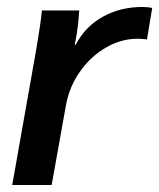

<svg xmlns="http://www.w3.org/2000/svg" viewBox="-20 -530 456 550"><path d="M82 -378Q97 -465 100 -500H207Q204 -451 196 -412L194 -402H197Q224 -454 274.5 -482Q325 -510 387 -510Q405 -510 416 -507L401 -417Q389 -419 374 -419Q327 -419 283 -393.5Q239 -368 208.5 -324Q178 -280 169 -229L128 0H15Z"/></svg>

Font: Sarabun SemiBold
Style: Italic
Weight: 600
Italic angle: -10°
Designer: Suppakit Chalermlarp | Katatrad Co.,Ltd.
Foundry: Cadson Demak Co.,Ltd.
Version: Version 1.000; ttfautohint (v1.6)